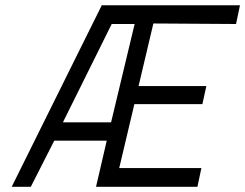

<svg xmlns="http://www.w3.org/2000/svg" viewBox="-20 -716 940 736"><path d="M408.2 -624 221.2 -247.1H405.8L496.1 -624ZM348.1 0 389.2 -176.8H188L98.1 0H24.9L370.1 -695.8H899.9L884.8 -624L567.9 -626L511.2 -386.2H771L755.9 -316.9H495.1L437 -71.8H752L736.8 0Z"/></svg>

Font: TitilliumWeb-Italic
Style: Italic
Weight: 400
Italic angle: -13°
Version: Version 1.001;PS 57.000;hotconv 1.0.70;makeotf.lib2.5.55311